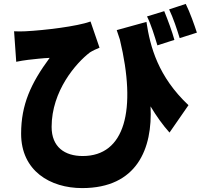

<svg xmlns="http://www.w3.org/2000/svg" viewBox="-20 -875 1040 982"><path d="M820 -818 732 -791C754 -746 770 -692 785 -643L872 -671C861 -712 838 -774 820 -818ZM930 -855 845 -827C866 -783 885 -726 899 -680L987 -708C974 -748 952 -811 930 -855ZM52 -715 63 -559C87 -564 102 -566 124 -569C150 -572 203 -578 234 -579C138 -449 88 -340 88 -191C88 -1 237 87 400 87C681 87 761 -115 750 -331C780 -281 812 -236 847 -197L944 -337C789 -483 748 -635 729 -763L577 -721L593 -673C680 -312 619 -77 403 -77C311 -77 244 -123 244 -226C244 -410 369 -553 440 -607C456 -617 474 -625 489 -631L443 -765C374 -740 208 -720 110 -715C91 -714 71 -714 52 -715Z"/></svg>

Font: Noto Sans TC Black
Style: Regular
Weight: 900
Designer: Ryoko NISHIZUKA 西塚涼子 (kana, bopomofo & ideographs); Paul D. Hunt (Latin, Greek & Cyrillic); Sandoll Communications 산돌커뮤니
Foundry: Adobe
Version: Version 2.004;hotconv 1.0.118;makeotfexe 2.5.65603